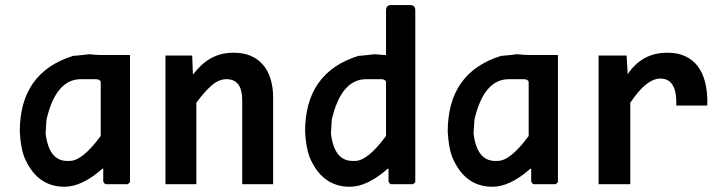

<svg xmlns="http://www.w3.org/2000/svg" viewBox="-20 -710 2789 740"><path d="M481 -498V-10.3Q481 -5.4 471.2 0H388.2Q383.3 0 377.9 -10.3V-59.6H374.5Q295.9 9.8 228.5 9.8Q120.6 9.8 72.8 -106.4Q59.6 -142.6 56.2 -202.6Q56.2 -430.7 261.7 -494.6Q269 -494.6 324.7 -501Q353 -498 368.2 -498ZM155.8 -195.8Q168.5 -89.8 238.8 -89.8H248.5Q297.4 -89.8 368.2 -186V-395Q364.7 -404.8 348.1 -404.8H292Q195.3 -404.8 159.2 -249Z M913.6 0V-323.2Q913.6 -404.8 853 -404.8Q822.8 -404.8 795.2 -380.4Q767.6 -356 736.8 -314V0H617.7V-496.1H720.7L723.6 -422.9Q738.8 -441.9 755.1 -457.5Q771.5 -473.1 790.5 -484.1Q809.6 -495.1 831.5 -501Q853.5 -506.8 880.9 -506.8Q918.9 -506.8 947.3 -494.4Q975.6 -481.9 994.6 -459.2Q1013.7 -436.5 1023.2 -404.5Q1032.7 -372.6 1032.7 -333V0Z M1487.8 -690.4H1560.5Q1580.6 -690.4 1580.6 -670.4V-10.3Q1580.6 -5.4 1570.8 0H1487.8Q1482.9 0 1477.5 -10.3V-59.6H1474.1Q1395.5 9.8 1328.1 9.8Q1220.2 9.8 1172.4 -106.4Q1159.2 -142.6 1155.8 -202.6Q1155.8 -430.7 1361.3 -494.6Q1368.7 -494.6 1424.3 -501Q1452.6 -498 1467.8 -498V-670.4Q1467.8 -690.4 1487.8 -690.4ZM1255.4 -195.8Q1268.1 -89.8 1338.4 -89.8H1348.1Q1397 -89.8 1467.8 -186V-395Q1464.4 -404.8 1447.8 -404.8H1391.6Q1294.9 -404.8 1258.8 -249Z M2130.4 -498V-10.3Q2130.4 -5.4 2120.6 0H2037.6Q2032.7 0 2027.3 -10.3V-59.6H2023.9Q1945.3 9.8 1877.9 9.8Q1770 9.8 1722.2 -106.4Q1709 -142.6 1705.6 -202.6Q1705.6 -430.7 1911.1 -494.6Q1918.5 -494.6 1974.1 -501Q2002.4 -498 2017.6 -498ZM1805.2 -195.8Q1817.9 -89.8 1888.2 -89.8H1897.9Q1946.8 -89.8 2017.6 -186V-395Q2014.2 -404.8 1997.6 -404.8H1941.4Q1844.7 -404.8 1808.6 -249Z M2586.4 -303.2Q2587.4 -331.1 2583.7 -350.6Q2580.1 -370.1 2572 -382.8Q2564 -395.5 2552.2 -401.4Q2540.5 -407.2 2525.4 -407.2Q2499 -407.2 2470.9 -385.5Q2442.9 -363.8 2409.2 -314V0H2287.1V-496.1H2395L2399.4 -423.8Q2411.6 -442.9 2427 -458Q2442.4 -473.1 2461.2 -484.1Q2480 -495.1 2502.9 -501Q2525.9 -506.8 2553.2 -506.8Q2590.8 -506.8 2619.9 -493.9Q2648.9 -481 2668.7 -455.6Q2688.5 -430.2 2698 -391.8Q2707.5 -353.5 2706.1 -303.2Z"/></svg>

Font: Code New Roman
Style: Bold
Weight: 700
Monospace: yes
Designer: Sam Radian
Foundry: Code New Roman
Version: Version 1.508 October 19, 2014